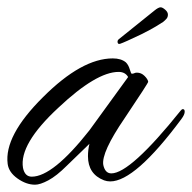

<svg xmlns="http://www.w3.org/2000/svg" viewBox="-29 -501 526 526"><path d="M67 5Q43 5 19 -12Q-5 -29 -8 -52Q-18 -129 89 -235Q195 -341 280 -341Q303 -341 316 -330Q323 -323 326.5 -311Q330 -299 332 -299Q336 -299 339 -300.5Q342 -302 346 -302Q358 -302 367 -293Q376 -284 377 -277Q378 -275 313 -178Q248 -83 254 -49Q259 -26 276 -26Q328 -26 466 -198Q469 -202 472 -202Q477 -202 477 -195Q477 -187 468 -175Q341 -4 273 -4Q264 -4 256 -7Q212 -24 212 -73Q212 -90 216 -107L154 -47Q126 -19 103.5 -7Q81 5 67 5ZM58 -17Q116 -17 216 -144L322 -290Q314 -304 296 -304Q235 -304 131 -206Q23 -106 34 -41Q39 -17 58 -17ZM300 -381Q293 -379 293 -387Q293 -391 297 -394L394 -472Q405 -481 411 -481Q416 -481 423.5 -474.5Q431 -468 431 -461Q431 -454 427 -449.5Q423 -445 418 -441Q412 -437 398 -428.5Q384 -420 358 -407Q335 -396 320.5 -389.5Q306 -383 300 -381Z"/></svg>

Font: Alex Brush
Style: Regular
Weight: 400
Designer: Robert E. Leuschke
Foundry: Robert E. Leuschke
Version: Version 1.111; ttfautohint (v1.8.4.7-5d5b)